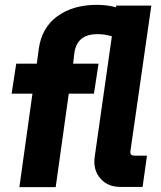

<svg xmlns="http://www.w3.org/2000/svg" viewBox="-20 -773 665 793"><path d="M60 0 114 -386H28L47 -510H132L140 -570Q152 -659 217 -706Q282 -753 380 -753Q422 -753 459 -743L460 -750H605L519 -151Q517 -138 522 -134Q527 -130 538 -130H587L569 -1H477Q425 -1 394.5 -36Q364 -71 371 -124L442 -623Q426 -628 411 -630Q396 -632 384 -632Q338 -632 315 -611.5Q292 -591 287 -553L282 -510H387L368 -386H264L210 0Z"/></svg>

Font: Finlandica
Style: Bold Italic
Weight: 700
Italic angle: -8°
Designer: Niklas Ekholm, Juho Hiilivirta, Jaakko Suomalainen
Foundry: Helsinki Type Studio
Version: Version 1.064; ttfautohint (v1.8.4.7-5d5b)